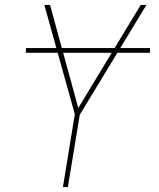

<svg xmlns="http://www.w3.org/2000/svg" viewBox="-20 -755 640 775"><path d="M234 0 282 -294 159 -735H182L296 -319L548 -735H571L302 -292L254 0ZM585 -542H84L85 -561H586Z"/></svg>

Font: Iosevka Aile Thin Oblique
Style: Regular
Weight: 100
Italic angle: -9°
Designer: Belleve Invis
Foundry: Belleve Invis
Version: Version 31.1.0; ttfautohint (v1.8.4)